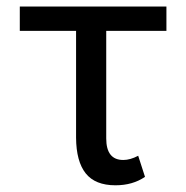

<svg xmlns="http://www.w3.org/2000/svg" viewBox="-20 -548 561 578"><path d="M481 -455.1H299.8V-131.3Q299.8 -66.4 351.1 -66.4Q372.1 -66.4 396 -79.1L416.5 -15.6Q379.4 9.8 327.6 9.8Q266.6 9.8 238 -26.1Q209.5 -62 209 -133.3V-455.1H39.6V-528.3H481Z"/></svg>

Font: RobotoInd
Style: Regular
Weight: 400
Designer: Google
Version: Version 2.001101; 2014